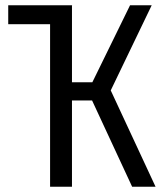

<svg xmlns="http://www.w3.org/2000/svg" viewBox="-20 -708 622 728"><path d="M399.9 -365.2 569.8 0H481L329.1 -327.1H252.9V0H169.9V-616.2H11.2V-688H253.9L252.9 -687V-396H330.1L473.1 -688H555.2Z"/></svg>

Font: Fira Sans Compressed Book
Style: Regular
Weight: 350
Width: 1
Designer: Carrois Corporate & Edenspiekermann AG
Foundry: Carrois Corporate GbR & Edenspiekermann AG
Version: Version 4.203;PS 004.203;hotconv 1.0.88;makeotf.lib2.5.64775